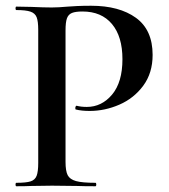

<svg xmlns="http://www.w3.org/2000/svg" viewBox="-20 -648 589 668"><path d="M312 -12Q315 -12 315 -6Q315 0 312 0Q271 0 248 -1L161 -2L89 -1Q70 0 37 0Q34 0 34 -6Q34 -12 37 -12Q71 -12 86.5 -17Q102 -22 107.5 -36.5Q113 -51 113 -81V-544Q113 -574 107.5 -588Q102 -602 86 -607.5Q70 -613 37 -613Q34 -613 34 -619Q34 -625 37 -625L89 -624Q133 -622 160 -622Q183 -622 216 -625Q228 -626 248.5 -627Q269 -628 297 -628Q395 -628 453 -586Q511 -544 511 -457Q511 -394 478.5 -350Q446 -306 395.5 -284Q345 -262 292 -262Q264 -262 244 -267Q242 -267 242 -272Q242 -275 243.5 -278Q245 -281 247 -280Q262 -276 282 -276Q334 -276 370 -319Q406 -362 406 -442Q406 -521 369.5 -564.5Q333 -608 267 -608Q243 -608 230.5 -603Q218 -598 213 -584.5Q208 -571 208 -542V-85Q208 -53 215.5 -38.5Q223 -24 244.5 -18Q266 -12 312 -12Z"/></svg>

Font: Cormorant Garamond SemiBold
Style: Regular
Weight: 600
Designer: Christian Thalmann (Catharsis Fonts)
Foundry: Catharsis Fonts
Version: Version 4.000